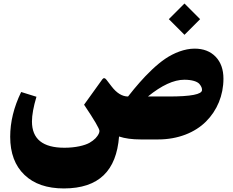

<svg xmlns="http://www.w3.org/2000/svg" viewBox="-20 -788 1317 1085"><path d="M934.1 -679.7 1022.5 -591.3 1110.8 -679.7 1022.5 -768.1ZM703.6 -242.7C670.9 -242.7 639.6 -261.7 610.8 -299.3L581.5 -337.4C577.1 -343.3 572.8 -346.2 568.4 -346.2C564.5 -346.2 561 -343.8 557.6 -338.9L455.1 -196.3C513.2 -109.9 542 -60.5 542 -48.3C542 -39.1 537.6 -25.9 520 -6.8C510.7 2.4 499.5 11.2 485.8 19C458.5 34.2 406.7 46.9 344.2 46.9C221.7 46.9 160.6 -2.4 160.6 -101.6C160.6 -137.2 168.9 -184.1 186 -241.2L99.6 -268.1C58.1 -182.6 37.6 -98.6 37.6 -15.1C37.6 77.1 64.5 148.9 118.2 200.2C171.4 251.5 246.1 276.9 341.3 276.9C539.1 276.4 637.7 176.8 652.8 -16.6C686.5 -5.4 727.1 0 775.4 0H874C985.4 0 1081.5 -38.6 1144 -101.1C1206.5 -163.1 1242.7 -249 1242.7 -343.3C1242.7 -395.5 1228 -436.5 1198.7 -467.3C1168.9 -498 1129.4 -513.2 1079.6 -513.2C1023.4 -513.2 962.4 -488.8 914.1 -456.1C890.1 -439.9 864.7 -418.9 837.9 -393.6C811 -367.7 788.1 -343.8 768.6 -321.3C748.5 -298.8 727.1 -272.5 703.6 -242.7ZM1121.6 -279.3C1121.6 -254.9 1059.1 -242.7 934.1 -242.7H815.9C893.6 -305.7 961.9 -337.4 1021.5 -337.4C1064.5 -337.4 1094.7 -327.6 1106.9 -313.5C1118.7 -299.3 1121.6 -289.6 1121.6 -279.3Z"/></svg>

Font: Sahel Black
Style: Bold
Weight: 900
Foundry: Saber Rastikerdar (saber.rastikerdar@gmail.com)
Version: Version 3.4.0